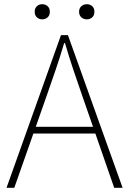

<svg xmlns="http://www.w3.org/2000/svg" viewBox="-20 -893 614 913"><path d="M11 0 270 -726H303L563 0H523L372 -435Q349 -501 329 -560.5Q309 -620 289 -688H285Q265 -620 244.5 -560.5Q224 -501 201 -435L48 0ZM123 -258V-290H447V-258ZM180 -801Q166 -801 155.5 -810.5Q145 -820 145 -837Q145 -854 155.5 -863.5Q166 -873 180 -873Q196 -873 206.5 -863.5Q217 -854 217 -837Q217 -820 206.5 -810.5Q196 -801 180 -801ZM393 -801Q378 -801 367 -810.5Q356 -820 356 -837Q356 -854 367 -863.5Q378 -873 393 -873Q408 -873 418.5 -863.5Q429 -854 429 -837Q429 -820 418.5 -810.5Q408 -801 393 -801Z"/></svg>

Font: Noto Sans TC Thin
Style: Regular
Weight: 100
Designer: Ryoko NISHIZUKA 西塚涼子 (kana, bopomofo & ideographs); Paul D. Hunt (Latin, Greek & Cyrillic); Sandoll Communications 산돌커뮤니
Foundry: Adobe
Version: Version 2.004-H2;hotconv 1.0.118;makeotfexe 2.5.65603